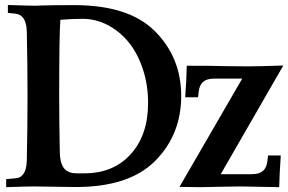

<svg xmlns="http://www.w3.org/2000/svg" viewBox="-20 -753 1161 773"><path d="M285.2 0Q251.5 0 197.3 -1.2Q143.1 -2.4 116.7 -2.4Q90.8 -2.4 4.9 0.5V-31.7L43 -35.2H42.5Q86.4 -38.6 87.9 -106.9Q90.8 -231 90.8 -366.2Q90.8 -501.5 87.9 -625.5Q86.4 -692.9 42.5 -697.8L11.7 -701.2V-732.9Q96.7 -730 120.1 -730Q127 -730 142.1 -730.7Q157.2 -731.4 191.4 -731.9Q225.6 -732.4 278.3 -732.4Q497.6 -732.4 602.1 -628.9Q709.5 -522.9 709.5 -366.7Q709.5 -209 602.5 -103Q498 0 285.2 0ZM312.5 -677.2Q271.5 -677.2 223.1 -673.3Q218.3 -619.1 218.3 -366.2Q218.3 -267.6 220.7 -144Q220.7 -99.1 236.6 -77.1Q252.4 -55.2 289.1 -55.2H319.8Q436.5 -55.2 506.3 -132.3Q576.2 -209.5 576.2 -338.4Q576.2 -412.1 554.7 -476.1Q533.2 -540 497.3 -583.7Q461.4 -627.4 413.3 -652.3Q365.2 -677.2 312.5 -677.2ZM702.6 -0.5 955.1 -436.5H841.8Q812.5 -436.5 797.6 -423.3Q782.7 -410.2 779.8 -383.3L777.3 -361.3H725.6Q730.5 -423.8 731.9 -488.3Q849.1 -488.3 881.3 -486.8H880.9Q922.9 -485.8 979.5 -485.8Q1023.9 -485.8 1120.6 -489.3L868.7 -51.8H994.6Q1023.9 -51.8 1038.8 -64.9Q1053.7 -78.1 1056.6 -105L1059.1 -127H1110.4Q1105.5 -58.1 1104 0.5Q977.1 -2.4 946.3 -2.4Q922.9 -2.4 861.6 -1Q800.3 0.5 792.5 0.5Q752.4 0.5 702.6 -0.5Z"/></svg>

Font: Flanker
Style: Bold
Weight: 700
Designer: Flanker
Foundry: Flanker
Version: Version 2.021